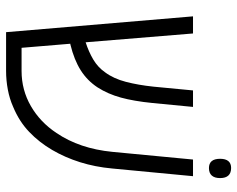

<svg xmlns="http://www.w3.org/2000/svg" viewBox="-96 -702 798 647"><g transform="rotate(90 303.5 -379.0)"><path d="M88.9 0 35.6 -629.9H93.3L123 -268.1Q154.8 -278.3 180.9 -293.7Q207 -309.1 224.1 -333.5Q245.6 -362.3 256.3 -403.8Q267.1 -445.3 272.5 -496.6L285.2 -629.9H340.8L327.6 -493.2Q321.3 -430.2 309.3 -386.7Q297.4 -343.3 274.9 -308.1Q252 -273.4 217.3 -251.5Q182.6 -229.5 130.9 -216.8Q130.4 -216.8 129.4 -216.6Q128.4 -216.3 127.9 -216.3L141.6 -52.2H219.7Q283.7 -52.2 337.9 -83.5Q392.1 -114.7 428.7 -169.9Q481.4 -247.6 492.2 -357.9L518.1 -629.9H574.2L548.3 -357.4Q543 -299.8 527.1 -249.3Q511.2 -198.7 485.8 -155.3Q460 -111.3 425 -77.9Q390.1 -44.4 340.8 -23.9Q313.5 -11.7 282.5 -5.9Q251.5 0 219.2 0ZM546.9 -683.6Q515.6 -683.6 515.6 -721.2Q515.6 -739.7 523.4 -749Q531.2 -758.3 546.4 -758.3Q563.5 -758.3 572 -749Q580.6 -739.7 580.6 -721.2Q580.6 -702.6 572 -693.1Q563.5 -683.6 546.9 -683.6Z"/></g></svg>

Font: Open Sans SemiCondensed Light
Style: Regular
Weight: 300
Width: 4
Designer: Monotype Design Team
Foundry: Monotype Imaging Inc.
Version: Version 3.000